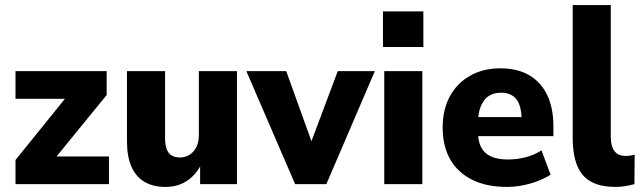

<svg xmlns="http://www.w3.org/2000/svg" viewBox="-20 -725 2533 756"><path d="M41 0V-95L268 -376V-336H41V-445H400V-351L171 -70V-109H409V0Z M631 11Q583 11 549 -9Q515 -29 497.5 -69Q480 -109 480 -168V-445H630V-182Q630 -153 637 -136Q644 -119 657.5 -112Q671 -105 688 -105Q710 -105 727 -116Q744 -127 753.5 -146.5Q763 -166 763 -193V-445H913V0H768V-86H776Q757 -42 720 -15.5Q683 11 631 11Z M1142 0 950 -445H1107L1220 -131H1192L1310 -445H1456L1265 0Z M1488 -540V-680H1647V-540ZM1493 0V-445H1643V0Z M1977 11Q1896 11 1839.5 -17Q1783 -45 1753 -97Q1723 -149 1723 -223Q1723 -293 1751 -345Q1779 -397 1830.5 -426.5Q1882 -456 1950 -456Q2017 -456 2063.5 -429Q2110 -402 2134.5 -351Q2159 -300 2159 -228V-189H1848V-264H2050L2034 -248Q2034 -308 2013.5 -334Q1993 -360 1953 -360Q1923 -360 1903.5 -346.5Q1884 -333 1873 -306Q1862 -279 1862 -238V-207Q1862 -170 1874 -146Q1886 -122 1912 -109.5Q1938 -97 1981 -97Q2014 -97 2048.5 -105.5Q2083 -114 2112 -133L2148 -37Q2111 -14 2065.5 -1.5Q2020 11 1977 11Z M2403 11Q2315 11 2275 -35.5Q2235 -82 2235 -182V-705H2385V-186Q2385 -163 2391 -146Q2397 -129 2410 -120Q2423 -111 2444 -111Q2453 -111 2463 -112.5Q2473 -114 2479 -116L2478 0Q2460 5 2441.5 8Q2423 11 2403 11Z"/></svg>

Font: Nunito Sans 12pt ExtraLight
Style: Weight 830 Width 84 Optical size 12.0 YTLC 445
Weight: 830
Width: 4
Designer: Vernon Adams
Foundry: Vernon Adams
Version: Version 3.101;gftools[0.9.27]